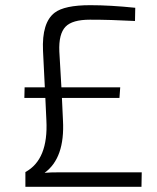

<svg xmlns="http://www.w3.org/2000/svg" viewBox="-20 -721 604 741"><path d="M501 -640Q408 -645 327 -645Q259 -645 233 -618Q206 -590 209 -522L217 -384H444L441 -343H219L223 -257Q231 -111 152 -54Q172 -56 214 -56H527L526 0H78V-57Q167 -105 159 -257L155 -343H74L75 -384H153L146 -525Q141 -634 191 -672Q229 -701 328 -701Q405 -701 502 -691Z"/></svg>

Font: Taylor Sans Light
Style: Regular
Weight: 300
Italic angle: -8°
Designer: Natanael Gama
Version: Version 1.001 September 8, 2015